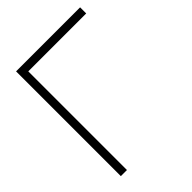

<svg xmlns="http://www.w3.org/2000/svg" viewBox="-207 -827 933 933"><g transform="rotate(-45 260.0 -360.0)"><path d="M70 0V-720H510V-678H112V0Z"/></g></svg>

Font: Hauora
Style: Regular
Weight: 400
Designer: Wayne Shih
Foundry: WCYS
Version: Version 1.001